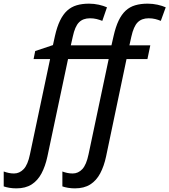

<svg xmlns="http://www.w3.org/2000/svg" viewBox="-132 -785 922 1045"><path d="M-43 240.2Q-63.5 240.2 -81.3 237.1Q-99.1 233.9 -111.8 229.5V148.4Q-98.1 153.3 -84.7 156.2Q-71.3 159.2 -55.7 159.2Q-25.9 159.2 -3.2 135.5Q19.5 111.8 31.2 54.2L140.6 -463.4H50.8L59.6 -507.3L156.2 -539.6L167 -588.9Q178.2 -638.7 194.6 -672.6Q210.9 -706.5 233.4 -727.1Q255.9 -747.6 285.4 -756.3Q314.9 -765.1 352.5 -765.1Q379.4 -765.1 405.8 -759.3Q432.1 -753.4 450.2 -745.1L424.8 -671.4Q410.2 -677.2 393.8 -681.4Q377.4 -685.5 357.9 -685.5Q319.8 -685.5 297.9 -663.3Q275.9 -641.1 264.2 -585.9L253.4 -538.1H474.6L486.3 -589.4Q497.6 -639.2 513.7 -672.9Q529.8 -706.5 552 -727.1Q574.2 -747.6 604 -756.3Q633.8 -765.1 671.4 -765.1Q699.2 -765.1 725.6 -759.3Q752 -753.4 770 -745.1L743.2 -671.4Q729.5 -677.2 712.9 -681.4Q696.3 -685.5 677.2 -685.5Q639.2 -685.5 617.2 -663.3Q595.2 -641.1 583 -585.9L572.3 -538.1H686L670.4 -463.4H556.6L445.3 66.9Q434.1 119.6 413.3 158.7Q392.6 197.8 359.1 219Q325.7 240.2 275.4 240.2Q256.3 240.2 238 237.1Q219.7 233.9 207.5 229.5V148.4Q220.2 153.3 234.1 156.2Q248 159.2 263.7 159.2Q293.9 159.2 316.2 135.3Q338.4 111.3 350.1 54.2L459.5 -463.4H238.3L126 66.9Q114.7 119.6 94 158.7Q73.2 197.8 40 219Q6.8 240.2 -43 240.2Z"/></svg>

Font: Open Sans Medium
Style: Italic
Weight: 500
Italic angle: -12°
Designer: Monotype Design Team
Foundry: Monotype Imaging Inc.
Version: Version 3.000